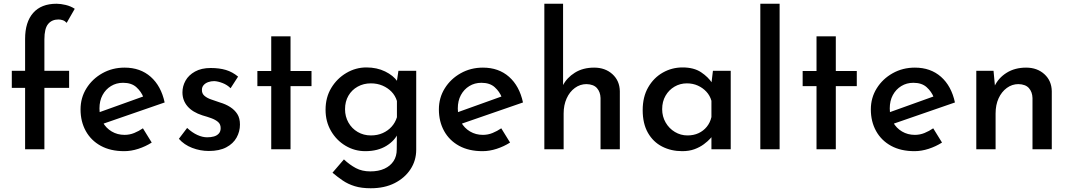

<svg xmlns="http://www.w3.org/2000/svg" viewBox="-20 -797 5714 1025"><path d="M114 0V-328H43V-419H114V-589Q114 -679 157 -728Q200 -777 282 -777Q304 -777 331 -770.5Q358 -764 379 -750L336 -675Q327 -685 315.5 -689Q304 -693 292 -693Q257 -693 237 -669Q217 -645 217 -587V-419H349V-328H217V0Z M643 10Q570 10 518 -18.5Q466 -47 438 -97.5Q410 -148 410 -213Q410 -275 441.5 -325.5Q473 -376 526.5 -406Q580 -436 645 -436Q729 -436 784.5 -387Q840 -338 859 -250L518 -132L494 -192L767 -290L746 -277Q734 -308 708 -331.5Q682 -355 637 -355Q601 -355 572.5 -337.5Q544 -320 527.5 -289.5Q511 -259 511 -218Q511 -176 528.5 -144.5Q546 -113 576.5 -95Q607 -77 645 -77Q672 -77 696.5 -87Q721 -97 743 -112L790 -36Q757 -15 718.5 -2.5Q680 10 643 10Z M1095 9Q1049 9 1006 -7.5Q963 -24 935 -56L979 -114Q1006 -89 1033.5 -76.5Q1061 -64 1086 -64Q1106 -64 1122 -68.5Q1138 -73 1148 -84Q1158 -95 1158 -113Q1158 -134 1144 -146Q1130 -158 1108 -166Q1086 -174 1061 -181Q1008 -198 981 -229.5Q954 -261 954 -304Q954 -337 970.5 -366.5Q987 -396 1021 -415Q1055 -434 1105 -434Q1151 -434 1186 -423.5Q1221 -413 1251 -388L1211 -326Q1193 -344 1168.5 -353.5Q1144 -363 1124 -364Q1106 -364 1091 -358.5Q1076 -353 1067 -342.5Q1058 -332 1058 -318Q1057 -298 1071.5 -285.5Q1086 -273 1109 -265.5Q1132 -258 1154 -250Q1185 -241 1209 -225.5Q1233 -210 1247 -188Q1261 -166 1261 -132Q1261 -95 1243 -62.5Q1225 -30 1188 -10.5Q1151 9 1095 9Z M1428 -603H1531V-418H1643V-337H1531V0H1428V-337H1354V-418H1428Z M1959 208Q1910 208 1874 197Q1838 186 1809.5 166.5Q1781 147 1755 125L1816 54Q1847 83 1880 100.5Q1913 118 1957 118Q2001 118 2032.5 103.5Q2064 89 2081 63Q2098 37 2098 1L2099 -108L2106 -88Q2089 -47 2043 -18.5Q1997 10 1930 10Q1873 10 1824.5 -19Q1776 -48 1747 -98Q1718 -148 1718 -211Q1718 -277 1748.5 -327.5Q1779 -378 1829 -407.5Q1879 -437 1936 -437Q1992 -437 2036 -415.5Q2080 -394 2102 -362L2096 -345L2107 -419H2202V2Q2202 60 2171.5 106.5Q2141 153 2087 180.5Q2033 208 1959 208ZM1822 -214Q1822 -175 1840 -143Q1858 -111 1889.5 -92.5Q1921 -74 1960 -74Q1995 -74 2023 -86.5Q2051 -99 2070.5 -120.5Q2090 -142 2099 -171V-258Q2090 -287 2070 -307.5Q2050 -328 2022 -340Q1994 -352 1960 -352Q1921 -352 1889.5 -334.5Q1858 -317 1840 -286Q1822 -255 1822 -214Z M2556 10Q2483 10 2431 -18.5Q2379 -47 2351 -97.5Q2323 -148 2323 -213Q2323 -275 2354.5 -325.5Q2386 -376 2439.5 -406Q2493 -436 2558 -436Q2642 -436 2697.5 -387Q2753 -338 2772 -250L2431 -132L2407 -192L2680 -290L2659 -277Q2647 -308 2621 -331.5Q2595 -355 2550 -355Q2514 -355 2485.5 -337.5Q2457 -320 2440.5 -289.5Q2424 -259 2424 -218Q2424 -176 2441.5 -144.5Q2459 -113 2489.5 -95Q2520 -77 2558 -77Q2585 -77 2609.5 -87Q2634 -97 2656 -112L2703 -36Q2670 -15 2631.5 -2.5Q2593 10 2556 10Z M2886 0V-777H2986V-324L2985 -341Q3006 -382 3049 -409Q3092 -436 3152 -436Q3211 -436 3249.5 -401Q3288 -366 3289 -310V0H3186V-274Q3185 -306 3167 -326.5Q3149 -347 3111 -348Q3077 -348 3049 -327.5Q3021 -307 3005 -271.5Q2989 -236 2989 -191V0Z M3622 10Q3563 10 3515 -14.5Q3467 -39 3439 -88Q3411 -137 3411 -209Q3411 -280 3440.5 -331Q3470 -382 3518.5 -409.5Q3567 -437 3624 -437Q3684 -437 3722.5 -411.5Q3761 -386 3783 -352L3776 -336L3786 -419H3881V0H3778V-105L3789 -80Q3785 -72 3772 -57.5Q3759 -43 3737.5 -27Q3716 -11 3687.5 -0.5Q3659 10 3622 10ZM3650 -74Q3683 -74 3709 -86Q3735 -98 3753 -120Q3771 -142 3778 -172V-259Q3770 -287 3751 -307.5Q3732 -328 3705.5 -340Q3679 -352 3647 -352Q3611 -352 3581 -334.5Q3551 -317 3533 -286Q3515 -255 3515 -214Q3515 -175 3533.5 -143Q3552 -111 3583 -92.5Q3614 -74 3650 -74Z M4039 -777H4142V0H4039Z M4339 -603H4442V-418H4554V-337H4442V0H4339V-337H4265V-418H4339Z M4862 10Q4789 10 4737 -18.5Q4685 -47 4657 -97.5Q4629 -148 4629 -213Q4629 -275 4660.5 -325.5Q4692 -376 4745.5 -406Q4799 -436 4864 -436Q4948 -436 5003.5 -387Q5059 -338 5078 -250L4737 -132L4713 -192L4986 -290L4965 -277Q4953 -308 4927 -331.5Q4901 -355 4856 -355Q4820 -355 4791.5 -337.5Q4763 -320 4746.5 -289.5Q4730 -259 4730 -218Q4730 -176 4747.5 -144.5Q4765 -113 4795.5 -95Q4826 -77 4864 -77Q4891 -77 4915.5 -87Q4940 -97 4962 -112L5009 -36Q4976 -15 4937.5 -2.5Q4899 10 4862 10Z M5284 -419 5293 -323 5289 -336Q5310 -381 5354 -408.5Q5398 -436 5458 -436Q5517 -436 5555.5 -401Q5594 -366 5595 -310V0H5492V-274Q5491 -306 5473 -326.5Q5455 -347 5417 -348Q5383 -348 5355 -327.5Q5327 -307 5311 -272Q5295 -237 5295 -191V0H5192V-419Z"/></svg>

Font: Josefin Sans Thin Medium
Style: Regular
Weight: 500
Version: Version 2.000